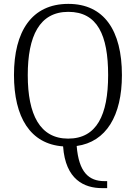

<svg xmlns="http://www.w3.org/2000/svg" viewBox="-20 -745 702 989"><path d="M505 224H532V188H518C438 188 386 143 375 7C527 -14 608 -149 608 -358C608 -588 516 -725 332 -725C143 -725 52 -583 52 -359C52 -141 136 -3 305 9C317 181 415 224 505 224ZM331 -31C186 -31 123 -154 123 -358C123 -559 183 -684 332 -684C482 -684 537 -564 537 -358C537 -152 478 -31 331 -31Z"/></svg>

Font: Noto Serif Thai SemiCondensed Light
Style: Regular
Weight: 300
Width: 4
Designer: Monotype Design Team
Foundry: Monotype Imaging Inc.
Version: Version 2.002